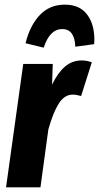

<svg xmlns="http://www.w3.org/2000/svg" viewBox="-20 -806 426 826"><path d="M375 -538 329 -393Q307 -399 293 -399Q257 -399 232.5 -360Q208 -321 188 -249L154 0H6L80 -531H207L204 -442Q228 -492 259 -519Q290 -546 332 -546Q353 -546 375 -538ZM90 -620Q108 -695 150.5 -740.5Q193 -786 259 -786Q322 -786 354 -744.5Q386 -703 386 -635L385 -616L304 -605Q301 -681 248 -681Q194 -681 168 -601Z"/></svg>

Font: Fira Sans Extra Condensed
Style: Bold Italic
Weight: 700
Width: 3
Italic angle: -8°
Designer: Carrois Corporate & Edenspiekermann AG
Foundry: Carrois Corporate GbR & Edenspiekermann AG
Version: Version 4.203